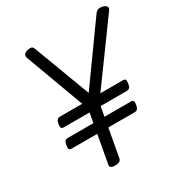

<svg xmlns="http://www.w3.org/2000/svg" viewBox="-223 -1159 1274 1339"><g transform="rotate(-30 413.5 -489.0)"><path d="M316 14Q272 14 277 -14L318 -240H112Q97 -240 92.5 -248.5Q88 -257 92 -279Q96 -302 103.5 -310Q111 -318 126 -318H332L346 -396H139Q124 -396 119.5 -404.5Q115 -413 118 -435Q123 -458 131 -466Q139 -474 154 -474H332L158 -945Q153 -962 161 -973.5Q169 -985 193 -990Q214 -994 224 -989.5Q234 -985 240 -967L409 -517L733 -969Q746 -986 758.5 -990Q771 -994 793 -990Q816 -985 824 -971.5Q832 -958 818 -941L478 -474H660Q675 -474 679.5 -466Q684 -458 680 -435Q677 -413 668.5 -404.5Q660 -396 645 -396H435L421 -318H633Q648 -318 653 -310Q658 -302 654 -279Q650 -257 642 -248.5Q634 -240 619 -240H407L366 -14Q361 14 316 14Z"/></g></svg>

Font: Playwrite DE VA
Style: Regular
Weight: 400
Designer: Veronika Burian, José Scaglione
Foundry: TypeTogether
Version: Version 1.002